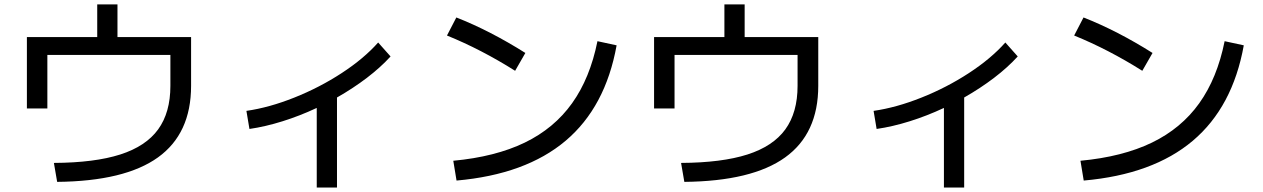

<svg xmlns="http://www.w3.org/2000/svg" viewBox="-20 -798 5665 861"><path d="M744.1 -413.1V-551.8H192.4V-311.5H100.6V-631.8H416V-778.3H506.8V-631.8H836.9V-413.1Q836.9 -198.7 688.2 -92Q539.6 14.6 236.3 17.6L221.7 -67.4Q404.3 -68.4 519.3 -105.2Q634.3 -142.1 689.2 -217.8Q744.1 -293.5 744.1 -413.1Z M1675.8 -607.4 1731.4 -544.9Q1686.5 -495.6 1625 -448.7Q1563.5 -401.9 1491.2 -360.8V43H1400.4V-314Q1324.2 -278.3 1247.1 -254.2Q1169.9 -230 1098.6 -219.7L1085 -300.8Q1187 -315.4 1299.8 -360.4Q1412.6 -405.3 1512.2 -470.2Q1611.8 -535.2 1675.8 -607.4Z M2659.2 -613.3 2745.1 -594.7Q2695.3 -317.9 2516.4 -166.7Q2337.4 -15.6 2027.3 11.7L2012.7 -77.1Q2201.2 -94.7 2333 -158.4Q2464.8 -222.2 2545.4 -335Q2626 -447.8 2659.2 -613.3ZM1984.4 -638.7 2026.4 -719.7Q2177.7 -660.2 2335.9 -560.5L2290 -480.5Q2138.2 -576.2 1984.4 -638.7Z M3556.6 -413.1V-551.8H3004.9V-311.5H2913.1V-631.8H3228.5V-778.3H3319.3V-631.8H3649.4V-413.1Q3649.4 -198.7 3500.7 -92Q3352.1 14.6 3048.8 17.6L3034.2 -67.4Q3216.8 -68.4 3331.8 -105.2Q3446.8 -142.1 3501.7 -217.8Q3556.6 -293.5 3556.6 -413.1Z M4488.3 -607.4 4543.9 -544.9Q4499 -495.6 4437.5 -448.7Q4376 -401.9 4303.7 -360.8V43H4212.9V-314Q4136.7 -278.3 4059.6 -254.2Q3982.4 -230 3911.1 -219.7L3897.5 -300.8Q3999.5 -315.4 4112.3 -360.4Q4225.1 -405.3 4324.7 -470.2Q4424.3 -535.2 4488.3 -607.4Z M5471.7 -613.3 5557.6 -594.7Q5507.8 -317.9 5328.9 -166.7Q5149.9 -15.6 4839.8 11.7L4825.2 -77.1Q5013.7 -94.7 5145.5 -158.4Q5277.3 -222.2 5357.9 -335Q5438.5 -447.8 5471.7 -613.3ZM4796.9 -638.7 4838.9 -719.7Q4990.2 -660.2 5148.4 -560.5L5102.5 -480.5Q4950.7 -576.2 4796.9 -638.7Z"/></svg>

Font: Pretendard JP Medium
Style: Regular
Weight: 500
Designer: Base glyphs from Inter by Rasmus Andersson; Hangeul glyphs from Noto Sans CJK(Source Han Sans) by Jang Soo-young and Kan
Foundry: Kil Hyung-jin
Version: Version 1.309